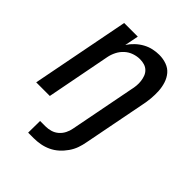

<svg xmlns="http://www.w3.org/2000/svg" viewBox="-214 -655 977 977"><g transform="rotate(45 275.0 -166.0)"><path d="M162 210 163 125H203Q221 125 239.5 119.5Q258 114 273 101Q288 88 297 70Q306 52 309 34L377 -316Q381 -333 382.5 -349.5Q384 -366 382 -382Q380 -398 374.5 -412.5Q369 -427 358 -437.5Q347 -448 332 -452.5Q317 -457 300 -457Q279 -457 257 -449.5Q235 -442 217.5 -426Q200 -410 189.5 -389Q179 -368 175 -347L108 0H10L113 -530H211L196 -455Q209 -475 227 -492Q245 -509 266 -520.5Q287 -532 309.5 -537Q332 -542 354 -542Q382 -542 407 -533Q432 -524 448 -505Q464 -486 472 -461Q480 -436 481.5 -409.5Q483 -383 480.5 -355.5Q478 -328 472 -300L407 34Q403 57 395 80Q387 103 372 124.5Q357 146 338 163Q319 180 296.5 190.5Q274 201 250 205.5Q226 210 202 210Z"/></g></svg>

Font: Lode Dark
Style: Bold Italic
Weight: 700
Italic angle: -11°
Monospace: yes
Designer: Belleve Invis
Foundry: Belleve Invis
Version: Version 29.2.0; ttfautohint (v1.8.3)